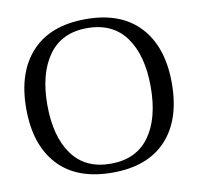

<svg xmlns="http://www.w3.org/2000/svg" viewBox="-80 -793 915 887"><g transform="rotate(-10 377.5 -350.0)"><path d="M36 -350Q36 -520 124 -615Q212 -710 378 -710Q543 -710 631 -615Q719 -520 719 -350Q719 -179 631.5 -84.5Q544 10 378 10Q212 10 124 -84.5Q36 -179 36 -350ZM620 -350Q620 -498 558.5 -583Q497 -668 377 -668Q258 -668 196.5 -582.5Q135 -497 135 -350Q135 -202 196.5 -117Q258 -32 377 -32Q497 -32 558.5 -117Q620 -202 620 -350Z"/></g></svg>

Font: TavirajRegular
Style: Regular
Weight: 400
Designer: Katatrad Team
Foundry: CadsonDemak
Version: Version 1.001